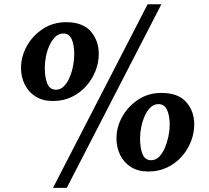

<svg xmlns="http://www.w3.org/2000/svg" viewBox="-20 -832 980 900"><path d="M228.5 -358.5Q180.5 -358.5 147 -379.5Q113.5 -400.5 96 -435.8Q78.5 -471 78.5 -514.5Q78.5 -567 105.8 -616Q133 -665 181 -696.5Q229 -728 290.5 -728Q367.5 -728 405.2 -685Q443 -642 443 -579Q443 -538.5 427.5 -499.2Q412 -460 383.8 -428.2Q355.5 -396.5 316 -377.5Q276.5 -358.5 228.5 -358.5ZM242.5 -411.5Q264 -411.5 280 -428Q296 -444.5 306.8 -470.2Q317.5 -496 322.8 -524.5Q328 -553 328 -576.5Q328 -622 316 -648.5Q304 -675 277 -675Q255.5 -675 239.2 -659.2Q223 -643.5 211.8 -618.8Q200.5 -594 195.2 -566.2Q190 -538.5 190 -514Q190 -468.5 201.8 -440Q213.5 -411.5 242.5 -411.5ZM672 -812H736.5L293 48.5H228.5ZM675.5 -28Q627.5 -28 594.2 -48.8Q561 -69.5 543.5 -105Q526 -140.5 526 -184Q526 -236.5 553.2 -285.2Q580.5 -334 628 -365.2Q675.5 -396.5 737 -396.5Q814.5 -396.5 852.5 -354Q890.5 -311.5 890.5 -248.5Q890.5 -208 875 -168.5Q859.5 -129 831 -97.2Q802.5 -65.5 763 -46.8Q723.5 -28 675.5 -28ZM688.5 -81Q710 -81 726 -97.2Q742 -113.5 753 -139.5Q764 -165.5 769.8 -193.8Q775.5 -222 775.5 -246Q775.5 -291 762.8 -317.5Q750 -344 723 -344Q701.5 -344 685.2 -328.2Q669 -312.5 658.2 -288Q647.5 -263.5 642 -235.8Q636.5 -208 636.5 -183.5Q636.5 -138 648.2 -109.5Q660 -81 688.5 -81Z"/></svg>

Font: Merriweather 24pt Black
Style: Italic
Weight: 900
Italic angle: -7.8°
Designer: Eben Sorkin
Foundry: Eben Sorkin
Version: Version 2.101